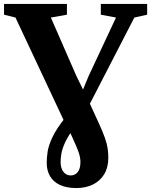

<svg xmlns="http://www.w3.org/2000/svg" viewBox="-40 -763 766 974"><path d="M348 191Q297.5 191 264 175.2Q230.5 159.5 213.8 130.8Q197 102 197 63Q197 36.5 201.8 5.2Q206.5 -26 226.5 -68Q246.5 -110 292 -167.5L369 -279L409 -376L548.5 -674L471.5 -688.5V-743H706.5V-688.5L641.5 -674L385 -176.5L336 -114.5Q303.5 -70.5 289.2 -38.2Q275 -6 271.2 17.2Q267.5 40.5 267.5 58.5Q267.5 90.5 281.8 108.8Q296 127 318.5 127Q340.5 127 354.2 110Q368 93 368 59Q368 36 359 9.8Q350 -16.5 329 -61.5L308.5 -106.5L288 -142.5L38.5 -674L-19.5 -688.5V-743H299.5V-688.5L218 -674L348 -376.5L407 -256.5L461.5 -137.5Q481.5 -94 492 -64Q502.5 -34 506 -10.5Q509.5 13 509.5 37.5Q509.5 86 488.8 120.5Q468 155 431.5 173Q395 191 348 191Z"/></svg>

Font: Merriweather 48pt ExtraBold
Style: Regular
Weight: 800
Version: Version 2.100